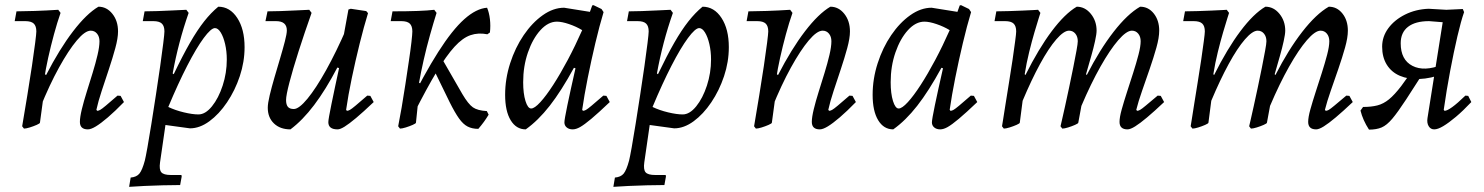

<svg xmlns="http://www.w3.org/2000/svg" viewBox="-20 -490 5757 745"><path d="M321 12Q290 12 290 -17Q290 -35 297.5 -66Q305 -97 316.5 -133.5Q328 -170 339.5 -207.5Q351 -245 358.5 -277Q366 -309 366 -330Q366 -348 356.5 -359.5Q347 -371 332 -371Q310 -371 278 -333Q246 -295 209 -228Q172 -161 136 -72L140 -210L159 -199Q211 -300 263.5 -368.5Q316 -437 362 -464Q394 -464 416 -436.5Q438 -409 438 -368Q438 -342 427.5 -303.5Q417 -265 402.5 -221.5Q388 -178 374.5 -137Q361 -96 354 -64L357 -60Q362 -60 368.5 -63.5Q375 -67 390.5 -80Q406 -93 436 -119L448 -118L461 -94Q426 -58 398.5 -34.5Q371 -11 352 0.5Q333 12 321 12ZM73 9 66 0Q76 -59 86 -120Q96 -181 104 -234.5Q112 -288 116.5 -324Q121 -360 121 -368Q121 -389 111 -398.5Q101 -408 78 -408H37L44 -446Q69 -446 114.5 -447.5Q160 -449 206 -452L215 -440Q202 -403 189.5 -357Q177 -311 167 -266Q157 -221 152 -186L151 -132L135 -14Q135 -11 122.5 -5.5Q110 0 95.5 4.5Q81 9 73 9Z M487 199Q510 197 521 183.5Q532 170 542 133Q545 121 552 82.5Q559 44 567.5 -10Q576 -64 585 -122Q594 -180 601.5 -233Q609 -286 613.5 -322.5Q618 -359 618 -368Q618 -389 608 -398.5Q598 -408 575 -408H534L541 -446Q562 -446 591 -447Q620 -448 650 -449.5Q680 -451 703 -452L712 -440Q672 -326 650 -205L654 -202Q689 -275 717.5 -324.5Q746 -374 772.5 -407.5Q799 -441 827 -464Q872 -464 900.5 -420.5Q929 -377 929 -307Q929 -250 910.5 -194.5Q892 -139 861 -93Q830 -47 792.5 -19.5Q755 8 717 8L622 -5L601 140Q597 168 606 178.5Q615 189 643 189H684L685 195L679 228Q648 228 611.5 229Q575 230 541 231.5Q507 233 481 235ZM814 -381Q799 -381 770.5 -342.5Q742 -304 706.5 -235Q671 -166 633 -75Q660 -62 693.5 -54Q727 -46 750 -46Q777 -46 802.5 -77.5Q828 -109 844 -158Q860 -207 860 -259Q860 -291 853.5 -319Q847 -347 836.5 -364Q826 -381 814 -381Z M1107 12Q1067 12 1043 -11Q1019 -34 1019 -72Q1019 -89 1026.5 -120.5Q1034 -152 1045 -189.5Q1056 -227 1067 -264Q1078 -301 1085.5 -330Q1093 -359 1093 -372Q1093 -408 1051 -408H1010L1018 -446Q1039 -446 1068 -447Q1097 -448 1127 -449.5Q1157 -451 1180 -452L1189 -440Q1161 -361 1138.5 -290.5Q1116 -220 1103 -170Q1090 -120 1090 -102Q1090 -84 1097 -75.5Q1104 -67 1120 -67Q1140 -67 1173 -107Q1206 -147 1245.5 -218Q1285 -289 1325 -381L1313 -220L1289 -228Q1244 -142 1199 -82.5Q1154 -23 1107 12ZM1290 12Q1254 12 1254 -16Q1254 -22 1257 -39Q1260 -56 1266 -85.5Q1272 -115 1281 -157.5Q1290 -200 1302 -255L1303 -294L1332 -453L1341 -456L1401 -447L1408 -439Q1392 -387 1375.5 -320.5Q1359 -254 1345 -187Q1331 -120 1323 -64L1326 -60Q1331 -60 1337.5 -63.5Q1344 -67 1359.5 -80Q1375 -93 1405 -119L1417 -118L1430 -94Q1389 -55 1361.5 -32Q1334 -9 1317 1.5Q1300 12 1290 12Z M1586 -49 1559 -68Q1626 -203 1680.5 -288.5Q1735 -374 1781.5 -415.5Q1828 -457 1870 -460Q1878 -441 1881 -415.5Q1884 -390 1881 -364L1871 -357Q1836 -364 1805.5 -353.5Q1775 -343 1743.5 -308.5Q1712 -274 1674 -211Q1636 -148 1586 -49ZM1532 9 1525 0Q1531 -30 1538.5 -73Q1546 -116 1553 -163Q1560 -210 1566.5 -253Q1573 -296 1576.5 -327Q1580 -358 1580 -368Q1580 -389 1570 -398.5Q1560 -408 1537 -408H1496L1503 -446Q1560 -446 1600.5 -447.5Q1641 -449 1665 -452L1674 -440Q1662 -402 1648.5 -354Q1635 -306 1624 -257.5Q1613 -209 1606 -169L1620 -161L1603 -101L1594 -14Q1594 -11 1581.5 -5.5Q1569 0 1554.5 4.5Q1540 9 1532 9ZM1836 10Q1812 10 1794.5 1Q1777 -8 1761 -30.5Q1745 -53 1725 -93L1667 -212L1698 -257L1774 -125Q1797 -86 1815 -73.5Q1833 -61 1869 -59L1876 -45Q1867 -30 1857.5 -17Q1848 -4 1836 10Z M2242 -60Q2247 -60 2253.5 -63.5Q2260 -67 2275.5 -80Q2291 -93 2321 -119L2333 -118L2346 -94Q2302 -52 2274.5 -29Q2247 -6 2231 3Q2215 12 2202 12Q2188 12 2179 4.5Q2170 -3 2170 -15Q2170 -26 2181.5 -81.5Q2193 -137 2213 -225L2207 -227Q2158 -137 2113 -79.5Q2068 -22 2020 12Q1983 12 1961.5 -23.5Q1940 -59 1940 -122Q1940 -184 1959.5 -244.5Q1979 -305 2012 -353.5Q2045 -402 2086 -431Q2127 -460 2169 -460L2269 -444L2278 -469L2283 -470L2314 -455L2322 -443Q2306 -390 2290 -322.5Q2274 -255 2260.5 -187.5Q2247 -120 2239 -64ZM2041 -69Q2054 -69 2076.5 -93.5Q2099 -118 2126.5 -160.5Q2154 -203 2183 -257.5Q2212 -312 2239 -373Q2216 -387 2188 -396.5Q2160 -406 2141 -406Q2107 -406 2077 -373Q2047 -340 2028.5 -286.5Q2010 -233 2010 -171Q2010 -127 2019 -98Q2028 -69 2041 -69Z M2366 199Q2389 197 2400 183.5Q2411 170 2421 133Q2424 121 2431 82.5Q2438 44 2446.5 -10Q2455 -64 2464 -122Q2473 -180 2480.5 -233Q2488 -286 2492.5 -322.5Q2497 -359 2497 -368Q2497 -389 2487 -398.5Q2477 -408 2454 -408H2413L2420 -446Q2441 -446 2470 -447Q2499 -448 2529 -449.5Q2559 -451 2582 -452L2591 -440Q2551 -326 2529 -205L2533 -202Q2568 -275 2596.5 -324.5Q2625 -374 2651.5 -407.5Q2678 -441 2706 -464Q2751 -464 2779.5 -420.5Q2808 -377 2808 -307Q2808 -250 2789.5 -194.5Q2771 -139 2740 -93Q2709 -47 2671.5 -19.5Q2634 8 2596 8L2501 -5L2480 140Q2476 168 2485 178.5Q2494 189 2522 189H2563L2564 195L2558 228Q2527 228 2490.5 229Q2454 230 2420 231.5Q2386 233 2360 235ZM2693 -381Q2678 -381 2649.5 -342.5Q2621 -304 2585.5 -235Q2550 -166 2512 -75Q2539 -62 2572.5 -54Q2606 -46 2629 -46Q2656 -46 2681.5 -77.5Q2707 -109 2723 -158Q2739 -207 2739 -259Q2739 -291 2732.5 -319Q2726 -347 2715.5 -364Q2705 -381 2693 -381Z M3161 12Q3130 12 3130 -17Q3130 -35 3137.5 -66Q3145 -97 3156.5 -133.5Q3168 -170 3179.5 -207.5Q3191 -245 3198.5 -277Q3206 -309 3206 -330Q3206 -348 3196.5 -359.5Q3187 -371 3172 -371Q3150 -371 3118 -333Q3086 -295 3049 -228Q3012 -161 2976 -72L2980 -210L2999 -199Q3051 -300 3103.5 -368.5Q3156 -437 3202 -464Q3234 -464 3256 -436.5Q3278 -409 3278 -368Q3278 -342 3267.5 -303.5Q3257 -265 3242.5 -221.5Q3228 -178 3214.5 -137Q3201 -96 3194 -64L3197 -60Q3202 -60 3208.5 -63.5Q3215 -67 3230.5 -80Q3246 -93 3276 -119L3288 -118L3301 -94Q3266 -58 3238.5 -34.5Q3211 -11 3192 0.5Q3173 12 3161 12ZM2913 9 2906 0Q2916 -59 2926 -120Q2936 -181 2944 -234.5Q2952 -288 2956.5 -324Q2961 -360 2961 -368Q2961 -389 2951 -398.5Q2941 -408 2918 -408H2877L2884 -446Q2909 -446 2954.5 -447.5Q3000 -449 3046 -452L3055 -440Q3042 -403 3029.5 -357Q3017 -311 3007 -266Q2997 -221 2992 -186L2991 -132L2975 -14Q2975 -11 2962.5 -5.5Q2950 0 2935.5 4.5Q2921 9 2913 9Z M3668 -60Q3673 -60 3679.5 -63.5Q3686 -67 3701.5 -80Q3717 -93 3747 -119L3759 -118L3772 -94Q3728 -52 3700.5 -29Q3673 -6 3657 3Q3641 12 3628 12Q3614 12 3605 4.5Q3596 -3 3596 -15Q3596 -26 3607.5 -81.5Q3619 -137 3639 -225L3633 -227Q3584 -137 3539 -79.5Q3494 -22 3446 12Q3409 12 3387.5 -23.5Q3366 -59 3366 -122Q3366 -184 3385.5 -244.5Q3405 -305 3438 -353.5Q3471 -402 3512 -431Q3553 -460 3595 -460L3695 -444L3704 -469L3709 -470L3740 -455L3748 -443Q3732 -390 3716 -322.5Q3700 -255 3686.5 -187.5Q3673 -120 3665 -64ZM3467 -69Q3480 -69 3502.5 -93.5Q3525 -118 3552.5 -160.5Q3580 -203 3609 -257.5Q3638 -312 3665 -373Q3642 -387 3614 -396.5Q3586 -406 3567 -406Q3533 -406 3503 -373Q3473 -340 3454.5 -286.5Q3436 -233 3436 -171Q3436 -127 3445 -98Q3454 -69 3467 -69Z M4392 -60Q4397 -60 4403.5 -63.5Q4410 -67 4425.5 -80Q4441 -93 4472 -119L4484 -118L4497 -94Q4459 -58 4431 -34.5Q4403 -11 4384.5 0.5Q4366 12 4355 12Q4324 12 4324 -17Q4324 -35 4332.5 -65.5Q4341 -96 4353 -133Q4365 -170 4377 -207.5Q4389 -245 4397.5 -277.5Q4406 -310 4406 -330Q4406 -348 4396.5 -359.5Q4387 -371 4372 -371Q4351 -371 4319 -334Q4287 -297 4250 -231.5Q4213 -166 4176 -79L4164 -14Q4164 -11 4151.5 -5.5Q4139 0 4124.5 4.5Q4110 9 4102 9L4095 0Q4095 0 4100 -21.5Q4105 -43 4112.5 -77Q4120 -111 4128.5 -151Q4137 -191 4144.5 -228.5Q4152 -266 4157 -293.5Q4162 -321 4162 -330Q4162 -348 4152.5 -359.5Q4143 -371 4128 -371Q4108 -371 4078.5 -337Q4049 -303 4015.5 -241.5Q3982 -180 3948 -99L3937 -14Q3937 -11 3924.5 -5.5Q3912 0 3897.5 4.5Q3883 9 3875 9L3868 0Q3868 0 3872 -24.5Q3876 -49 3882 -88Q3888 -127 3895.5 -172Q3903 -217 3909 -258.5Q3915 -300 3919 -330Q3923 -360 3923 -368Q3923 -389 3913 -398.5Q3903 -408 3880 -408H3839L3846 -446Q3869 -446 3896.5 -447Q3924 -448 3949.5 -449Q3975 -450 3991.5 -451Q4008 -452 4008 -452L4017 -440Q4017 -440 4010.5 -419.5Q4004 -399 3994 -365Q3984 -331 3973.5 -288.5Q3963 -246 3956 -202L3959 -199Q4010 -301 4061 -369Q4112 -437 4158 -464Q4190 -464 4212.5 -436.5Q4235 -409 4235 -371Q4235 -358 4229 -330.5Q4223 -303 4214.5 -273.5Q4206 -244 4200 -223Q4194 -202 4194 -202L4197 -199Q4247 -297 4301 -366.5Q4355 -436 4404 -464Q4436 -464 4457 -437.5Q4478 -411 4478 -371Q4478 -344 4467 -305Q4456 -266 4441 -222.5Q4426 -179 4411.5 -137.5Q4397 -96 4389 -64Z M5124 -60Q5129 -60 5135.5 -63.5Q5142 -67 5157.5 -80Q5173 -93 5204 -119L5216 -118L5229 -94Q5191 -58 5163 -34.5Q5135 -11 5116.5 0.5Q5098 12 5087 12Q5056 12 5056 -17Q5056 -35 5064.5 -65.5Q5073 -96 5085 -133Q5097 -170 5109 -207.5Q5121 -245 5129.5 -277.5Q5138 -310 5138 -330Q5138 -348 5128.5 -359.5Q5119 -371 5104 -371Q5083 -371 5051 -334Q5019 -297 4982 -231.5Q4945 -166 4908 -79L4896 -14Q4896 -11 4883.5 -5.5Q4871 0 4856.5 4.5Q4842 9 4834 9L4827 0Q4827 0 4832 -21.5Q4837 -43 4844.5 -77Q4852 -111 4860.5 -151Q4869 -191 4876.5 -228.5Q4884 -266 4889 -293.5Q4894 -321 4894 -330Q4894 -348 4884.5 -359.5Q4875 -371 4860 -371Q4840 -371 4810.5 -337Q4781 -303 4747.5 -241.5Q4714 -180 4680 -99L4669 -14Q4669 -11 4656.5 -5.5Q4644 0 4629.5 4.5Q4615 9 4607 9L4600 0Q4600 0 4604 -24.5Q4608 -49 4614 -88Q4620 -127 4627.5 -172Q4635 -217 4641 -258.5Q4647 -300 4651 -330Q4655 -360 4655 -368Q4655 -389 4645 -398.5Q4635 -408 4612 -408H4571L4578 -446Q4601 -446 4628.5 -447Q4656 -448 4681.5 -449Q4707 -450 4723.5 -451Q4740 -452 4740 -452L4749 -440Q4749 -440 4742.5 -419.5Q4736 -399 4726 -365Q4716 -331 4705.5 -288.5Q4695 -246 4688 -202L4691 -199Q4742 -301 4793 -369Q4844 -437 4890 -464Q4922 -464 4944.5 -436.5Q4967 -409 4967 -371Q4967 -358 4961 -330.5Q4955 -303 4946.5 -273.5Q4938 -244 4932 -223Q4926 -202 4926 -202L4929 -199Q4979 -297 5033 -366.5Q5087 -436 5136 -464Q5168 -464 5189 -437.5Q5210 -411 5210 -371Q5210 -344 5199 -305Q5188 -266 5173 -222.5Q5158 -179 5143.5 -137.5Q5129 -96 5121 -64Z M5545 12Q5531 12 5523.5 -0.5Q5516 -13 5519 -32L5582 -429L5613 -401L5525 -408Q5472 -408 5443.5 -386Q5415 -364 5415 -322Q5415 -258 5460.5 -234.5Q5506 -211 5576 -239L5582 -204Q5531 -185 5487.5 -183.5Q5444 -182 5411.5 -196Q5379 -210 5361 -239Q5343 -268 5343 -309Q5343 -348 5367 -380.5Q5391 -413 5432 -433.5Q5473 -454 5523 -456L5592 -452L5656 -455L5661 -443Q5649 -409 5635 -349Q5621 -289 5607 -215Q5593 -141 5582 -64L5585 -60Q5595 -60 5615 -74.5Q5635 -89 5666 -119L5677 -118L5689 -94Q5657 -60 5629 -36.5Q5601 -13 5580 -0.5Q5559 12 5545 12ZM5292 13Q5268 -24 5259 -61L5269 -75Q5301 -75 5324.5 -81Q5348 -87 5369.5 -104.5Q5391 -122 5417 -156L5466 -224L5503 -208L5436 -104Q5404 -55 5382.5 -29.5Q5361 -4 5341 4.5Q5321 13 5292 13Z"/></svg>

Font: Alegreya
Style: Italic
Weight: 400
Italic angle: -7°
Designer: Juan Pablo del Peral
Foundry: Huerta Tipografica
Version: Version 2.009